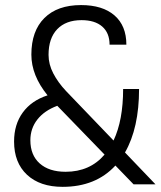

<svg xmlns="http://www.w3.org/2000/svg" viewBox="-20 -723 630 753"><path d="M503.9 0 432.6 -73.7Q355.5 9.8 225.6 9.8Q136.7 9.8 85.9 -37.6Q35.2 -85 35.2 -168Q35.2 -234.9 69.3 -281.7Q103.5 -328.6 166.5 -349.1Q103 -427.2 103 -508.8Q103 -601.6 154.1 -652.3Q205.1 -703.1 297.9 -703.1Q382.3 -703.1 429 -662.6Q475.6 -622.1 475.6 -547.9H409.7Q409.7 -593.8 380.9 -618.9Q352.1 -644 299.8 -644Q238.3 -644 204.3 -608.4Q170.4 -572.8 170.4 -507.8Q170.4 -470.7 189 -435.1Q207.5 -399.4 238.8 -366.2L425.3 -171.9Q462.9 -251.5 462.9 -374H525.4Q525.4 -221.2 470.2 -125L589.8 0ZM390.1 -116.7 204.6 -308.1Q153.8 -289.1 126.5 -254.2Q99.1 -219.2 99.1 -172.9Q99.1 -114.7 135.7 -82Q172.4 -49.3 237.3 -49.3Q332.5 -49.3 390.1 -116.7Z"/></svg>

Font: CaskaydiaCove NFP Light
Style: Regular
Weight: 300
Designer: Aaron Bell
Foundry: Saja Typeworks
Version: Version 2111.001; VTT 6.35;Nerd Fonts 3.1.1